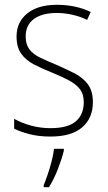

<svg xmlns="http://www.w3.org/2000/svg" viewBox="-20 -559 449 800"><path d="M367 -133Q367 -67 322.5 -28.5Q278 10 190 10Q142 10 103 0Q64 -10 39 -23V-64Q71 -46 110 -35.5Q149 -25 190 -25Q263 -25 296 -53.5Q329 -82 329 -133Q329 -167 312.5 -188Q296 -209 266.5 -224.5Q237 -240 198 -256Q155 -273 121.5 -290.5Q88 -308 68.5 -335Q49 -362 49 -407Q49 -467 93.5 -503Q138 -539 217 -539Q258 -539 294 -531Q330 -523 358 -509L343 -476Q318 -489 284 -497Q250 -505 216 -505Q156 -505 121.5 -480Q87 -455 87 -407Q87 -374 102.5 -353.5Q118 -333 147 -319Q176 -305 215 -289Q256 -271 290.5 -253.5Q325 -236 346 -208Q367 -180 367 -133ZM246 69Q237 105 221 146Q205 187 184 221H162V213Q169 196 178.5 168.5Q188 141 195.5 111.5Q203 82 205 61H246Z"/></svg>

Font: Noto Sans Sinhala SemiCondensed ExtraLight
Style: Regular
Weight: 200
Width: 4
Designer: Jelle Bosma - Monotype Design Team
Foundry: Monotype Imaging Inc.
Version: Version 2.006; ttfautohint (v1.8.4.7-5d5b)